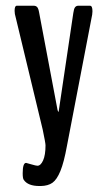

<svg xmlns="http://www.w3.org/2000/svg" viewBox="-20 -511 363 661"><path d="M108.9 59.6Q120.1 59.6 128.4 41.3Q136.7 22.9 136.7 -10.7Q136.7 -18.6 127 -64.9L31.2 -462.9Q30.3 -469.7 30.3 -473.6Q30.3 -491.2 37.6 -491.2H96.7Q103.5 -491.2 107.9 -486.6Q112.3 -481.9 114.7 -467.8L178.2 -131.8Q180.2 -126 180.7 -126Q182.6 -126 182.6 -131.3L232.4 -466.3Q234.4 -481 238.5 -486.1Q242.7 -491.2 249 -491.2H290Q298.3 -491.2 298.3 -472.2Q298.3 -467.8 297.4 -460.9L210.4 -8.3Q200.2 47.9 188 77.6Q175.8 107.4 160.6 118.2Q145.5 128.9 120.6 129.4H115.7Q76.2 129.4 62 108.4Q58.1 104 58.1 85.9Q58.1 49.8 69.8 49.8Q70.8 49.8 87.4 54.7Q104 59.6 108.9 59.6Z"/></svg>

Font: BenchNine
Style: Bold
Weight: 700
Version: Version 1 ; ttfautohint (v0.92.18-e454-dirty) -l 8 -r 50 -G 